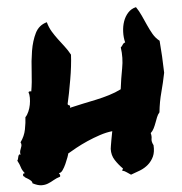

<svg xmlns="http://www.w3.org/2000/svg" viewBox="-63 -791 811 855"><g transform="rotate(-5 342.5 -363.5)"><path d="M14.6 -33.2Q11.7 -32.2 10.7 -35.2Q9.8 -38.1 10.3 -41Q10.7 -43.9 13.2 -45.9Q15.6 -47.9 19.5 -45.9Q6.8 -61.5 3.4 -74.2Q0 -86.9 -9.8 -105.5Q-6.8 -108.4 -5.9 -113.8Q-4.9 -119.1 -3.4 -124Q-2 -128.9 0.5 -131.3Q2.9 -133.8 6.8 -129.9Q4.9 -140.6 6.8 -147.5Q8.8 -154.3 11.2 -160.2Q13.7 -166 14.6 -171.9Q15.6 -177.7 11.7 -185.5Q30.3 -210.9 36.1 -240.7Q42 -270.5 43 -294.9Q51.8 -303.7 58.1 -318.4Q64.5 -333 67.4 -348.6Q70.3 -364.3 70.3 -379.4Q70.3 -394.5 66.4 -403.3Q67.4 -407.2 70.8 -407.7Q74.2 -408.2 79.1 -407.2Q85.9 -446.3 88.4 -494.1Q90.8 -542 98.1 -586.4Q105.5 -630.9 122.1 -664.6Q138.7 -698.2 174.8 -708Q181.6 -683.6 192.9 -665Q204.1 -646.5 217.3 -628.9Q230.5 -611.3 244.1 -593.8Q257.8 -576.2 269.5 -554.7Q268.6 -532.2 265.1 -502.9Q261.7 -473.6 256.3 -443.4Q251 -413.1 245.6 -384.8Q240.2 -356.4 235.4 -336.9Q236.3 -332 242.2 -330.6Q248 -329.1 244.1 -319.3Q272.5 -326.2 303.2 -332.5Q334 -338.9 363.8 -345.2Q393.6 -351.6 422.4 -360.4Q451.2 -369.1 476.6 -381.8Q482.4 -428.7 491.2 -474.6Q500 -520.5 493.2 -567.4Q499 -572.3 502.9 -579.1Q506.8 -585.9 514.6 -587.9Q508.8 -610.4 509.8 -635.3Q510.7 -660.2 518.1 -681.6Q525.4 -703.1 540 -719.2Q554.7 -735.4 576.2 -740.2Q588.9 -721.7 598.6 -700.2Q608.4 -678.7 618.2 -656.7Q627.9 -634.8 639.2 -615.2Q650.4 -595.7 668 -582Q670.9 -547.9 672.9 -512.2Q674.8 -476.6 675.8 -438.5Q667 -394.5 655.8 -353Q644.5 -311.5 639.6 -264.6Q631.8 -255.9 627 -243.7Q622.1 -231.4 617.7 -219.2Q613.3 -207 607.4 -195.3Q601.6 -183.6 592.8 -175.8Q596.7 -162.1 594.2 -149.9Q591.8 -137.7 600.6 -121.1Q602.5 -90.8 593.3 -70.8Q584 -50.8 567.9 -36.6Q551.8 -22.5 530.8 -14.2Q509.8 -5.9 489.3 1Q479.5 -4.9 471.2 -11.2Q462.9 -17.6 451.2 -20.5L456.1 -29.3Q436.5 -48.8 422.4 -70.8Q408.2 -92.8 409.2 -121.1Q409.2 -122.1 411.1 -134.3Q413.1 -146.5 415.5 -160.2Q418 -173.8 420.4 -186Q422.9 -198.2 422.9 -199.2Q395.5 -196.3 366.2 -186.5Q336.9 -176.8 309.1 -164.6Q281.2 -152.3 257.3 -139.2Q233.4 -126 218.8 -117.2Q218.8 -114.3 213.9 -100.6Q209 -86.9 202.1 -71.8Q195.3 -56.6 187 -44.9Q178.7 -33.2 169.9 -34.2Q171.9 -29.3 173.8 -26.9Q175.8 -24.4 173.8 -17.6Q157.2 -12.7 144 -4.9Q130.9 2.9 117.2 8.3Q103.5 13.7 87.4 13.2Q71.3 12.7 48.8 1Q48.8 -5.9 43 -11.2Q37.1 -16.6 30.8 -20.5Q24.4 -24.4 19.5 -27.3Q14.6 -30.3 14.6 -33.2Z"/></g></svg>

Font: Permanent Marker
Style: Regular
Weight: 400
Designer: Font Diner, Inc
Foundry: Font Diner, Inc
Version: Version 1.001